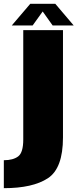

<svg xmlns="http://www.w3.org/2000/svg" viewBox="-74 -753 405 1003"><path d="M-54 230V84Q-5.5 84 21 64Q47.5 44 47.5 -24V-595.5H255V-35Q255 126.5 176 178.2Q97 230 -54 230ZM-12.5 -620 84 -733H215L311 -620H201L149 -693L96.5 -620Z"/></svg>

Font: Anybody Black
Style: Regular
Weight: 900
Designer: Tyler Finck
Foundry: Etcetera Type Company
Version: Version 1.010; ttfautohint (v1.8.3) -l 8 -r 50 -G 200 -x 14 